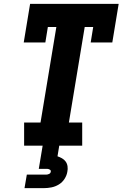

<svg xmlns="http://www.w3.org/2000/svg" viewBox="-20 -755 640 995"><path d="M105 0V-120H190L272 -615H228L215 -535H103L136 -735H595L562 -535H450L463 -615H419L337 -120H406V0ZM107 220 119 150H219Q226 150 234 146.5Q242 143 243 135Q245 128 238 124Q231 120 224 120H181L201 0H287L278 55Q290 59 301.5 65.5Q313 72 320.5 82.5Q328 93 330 107Q332 121 329 135Q326 154 314.5 172Q303 190 285 201Q267 212 247 216Q227 220 207 220Z"/></svg>

Font: Iosevka Etoile Heavy Oblique
Style: Regular
Weight: 900
Italic angle: -9°
Designer: Belleve Invis
Foundry: Belleve Invis
Version: Version 15.5.2; ttfautohint (v1.8.4)